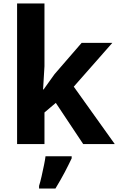

<svg xmlns="http://www.w3.org/2000/svg" viewBox="-20 -826 678 1101"><path d="M78 0V-806H235V-446L227 -313H230L293 -401L448 -580H624L403 -329L638 0H457L300 -236L235 -181V0ZM204 255V240Q211 218 218.5 185Q226 152 232.5 120Q239 88 241 70H391V82Q372 122 351 162Q330 202 298 255Z"/></svg>

Font: Menbere
Style: Regular
Weight: 400
Designer: Aleme Tadesse
Foundry: Sorkin Type Co
Version: Version 1.000